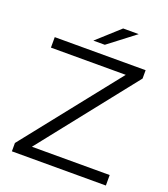

<svg xmlns="http://www.w3.org/2000/svg" viewBox="-157 -991 964 1102"><g transform="rotate(20 325.5 -440.5)"><path d="M45 0V-51L509 -636H52V-700H607V-649L144 -64H619V0ZM267 -757 404 -881H499L337 -757Z"/></g></svg>

Font: Montserrat
Style: Regular
Weight: 400
Designer: Julieta Ulanovsky
Foundry: Julieta Ulanovsky
Version: Version 9.000; ttfautohint (v1.8.4.7-5d5b)